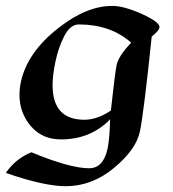

<svg xmlns="http://www.w3.org/2000/svg" viewBox="-40 -476 597 663"><path d="M187 167Q112.3 167 -20 121.1Q14.6 71.3 68.4 49.8Q201.7 105 267.6 105Q316.9 105 331.5 37.1Q338.4 3.9 340.3 -64Q272.9 5.4 170.4 5.4Q97.2 5.4 56.2 -53.7Q27.3 -95.7 27.3 -147.9Q27.3 -169.9 32.2 -193.4Q54.2 -294.9 160.6 -378.4Q257.8 -455.6 347.7 -455.6Q388.2 -455.6 451.2 -427.2Q510.7 -399.9 510.7 -382.8Q510.7 -371.1 483.9 -349.6Q456.1 -82.5 442.9 -21Q429.7 40.5 353.8 103.8Q277.8 167 187 167ZM251.5 -62.5Q295.4 -62.5 342.8 -94.2Q357.4 -227.1 362.8 -252Q369.6 -283.2 413.1 -328.6Q341.8 -391.6 232.4 -391.6Q202.6 -391.6 182.1 -351.8Q161.6 -312 151.4 -263.2Q141.6 -216.8 141.6 -181.2Q141.6 -62.5 251.5 -62.5Z"/></svg>

Font: Balgruf
Style: Italic
Weight: 500
Italic angle: -12°
Designer: Paul James Miller
Foundry: High-Logic / Made with FontCreator
Version: Version 1.201;March 28, 2021;FontCreator 13.0.0.2683 64-bit